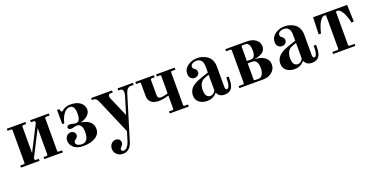

<svg xmlns="http://www.w3.org/2000/svg" viewBox="-24 -1173 4132 2117"><g transform="rotate(-20 2042.0 -114.0)"><path d="M47.9 0V-23.9H85.9Q95.2 -23.9 98.6 -27.3Q102.1 -30.8 102.1 -40V-416Q102.1 -425.3 98.6 -428.7Q95.2 -432.1 85.9 -432.1H47.9V-456.1H266.1V-432.1H233.9Q224.6 -432.1 221.2 -428.7Q217.8 -425.3 217.8 -416V-108.9L370.1 -407.2V-416Q370.1 -425.3 366.7 -428.7Q363.3 -432.1 354 -432.1H321.8V-456.1H540V-432.1H502Q492.7 -432.1 489.3 -428.7Q485.8 -425.3 485.8 -416V-40Q485.8 -30.8 489.3 -27.3Q492.7 -23.9 502 -23.9H540V0H321.8V-23.9H354Q363.3 -23.9 366.7 -27.3Q370.1 -30.8 370.1 -40V-347.2L217.8 -48.8V-40Q217.8 -30.8 221.2 -27.3Q224.6 -23.9 233.9 -23.9H266.1V0Z M639.6 -461.9H664.1L671.9 -438Q675.8 -426.8 684.1 -426.8Q692.9 -426.8 703.1 -437Q735.8 -467.8 797.9 -467.8Q871.1 -467.8 912.6 -435.3Q954.1 -402.8 954.1 -352.1Q954.1 -315.4 922.9 -285.6Q891.6 -255.9 837.9 -243.2Q976.1 -220.2 976.1 -118.2Q976.1 -58.6 922.4 -23.2Q868.7 12.2 773.9 12.2Q736.8 12.2 704.8 0.2Q672.9 -11.7 650.4 -39.3Q627.9 -66.9 627.9 -106Q627.9 -135.7 647.2 -157Q666.5 -178.2 693.8 -178.2Q717.3 -178.2 732.7 -163.8Q748 -149.4 748 -130.9Q748 -116.2 740.5 -105.2Q732.9 -94.2 723.9 -88.6Q714.8 -83 707.3 -75.2Q699.7 -67.4 699.7 -58.1Q699.7 -34.7 720.7 -23.4Q741.7 -12.2 770 -12.2Q847.7 -12.2 847.7 -128.9Q847.7 -170.4 833.3 -197.8Q818.8 -225.1 784.7 -225.1Q771 -225.1 748.5 -219Q726.1 -212.9 713.9 -212.9Q700.2 -212.9 690.4 -220.5Q680.7 -228 680.7 -238.8Q680.7 -249.5 690.4 -256.8Q700.2 -264.2 713.9 -264.2Q725.6 -264.2 748.5 -258.5Q771.5 -252.9 783.7 -252.9Q796.4 -252.9 805.7 -257.1Q814.9 -261.2 820.8 -269.3Q826.7 -277.3 830.3 -285.9Q834 -294.4 835.4 -306.9Q836.9 -319.3 837.4 -328.4Q837.9 -337.4 837.9 -350.1Q837.9 -443.8 780.8 -443.8Q738.8 -443.8 707.3 -399.2Q675.8 -354.5 664.1 -294.9H639.6Z M1037.6 -432.1V-456.1H1282.7V-432.1H1253.4Q1244.1 -432.1 1236.8 -425Q1229.5 -418 1229.5 -405.8Q1229.5 -395 1236.3 -377.9L1335.4 -148.9L1396.5 -350.1Q1403.3 -372.6 1403.3 -391.1Q1403.3 -411.1 1394.8 -421.6Q1386.2 -432.1 1372.6 -432.1H1346.7V-456.1H1527.3V-432.1H1489.3Q1471.7 -432.1 1455.3 -416.5Q1439 -400.9 1429.7 -370.1L1272.5 145Q1259.3 188 1231.4 215.1Q1203.6 242.2 1160.6 242.2Q1118.2 242.2 1088.9 215.8Q1059.6 189.5 1059.6 149.9Q1059.6 116.7 1080.3 92.3Q1101.1 67.9 1133.3 67.9Q1157.7 67.9 1173.1 82.5Q1188.5 97.2 1188.5 119.1Q1188.5 134.8 1179.2 147Q1169.9 159.2 1160.6 168.9Q1151.4 178.7 1151.4 189Q1151.4 199.2 1158.2 205.6Q1165 211.9 1177.2 211.9Q1201.2 211.9 1220.5 188.5Q1239.7 165 1248.5 136.2L1283.7 22L1114.3 -374Q1106.9 -391.1 1102.5 -399.7Q1098.1 -408.2 1091.1 -417Q1084 -425.8 1074.7 -429Q1065.4 -432.1 1052.2 -432.1Z M1555.2 -432.1V-456.1H1773.4V-432.1H1741.2Q1731.9 -432.1 1728.8 -428.7Q1725.6 -425.3 1725.6 -416V-247.1Q1725.6 -221.7 1734.4 -210.9Q1743.2 -200.2 1763.2 -200.2Q1779.8 -200.2 1805.2 -205.3Q1830.6 -210.4 1847.2 -216.8V-416Q1847.2 -425.3 1844 -428.7Q1840.8 -432.1 1831.5 -432.1H1799.3V-456.1H2017.6V-432.1H1979.5Q1970.2 -432.1 1966.8 -428.7Q1963.4 -425.3 1963.4 -416V-40Q1963.4 -30.8 1966.8 -27.3Q1970.2 -23.9 1979.5 -23.9H2017.6V0H1793.5V-23.9H1831.5Q1840.8 -23.9 1844 -27.3Q1847.2 -30.8 1847.2 -40V-190.9Q1778.8 -169.9 1728.5 -169.9Q1673.8 -169.9 1641.6 -196Q1609.4 -222.2 1609.4 -273.9V-416Q1609.4 -425.3 1606 -428.7Q1602.5 -432.1 1593.3 -432.1Z M2342.8 -254.9 2290 -235.8Q2257.3 -223.6 2240.2 -193.1Q2223.1 -162.6 2223.1 -117.2Q2223.1 -89.8 2229 -70.8Q2234.9 -51.8 2244.6 -43.2Q2254.4 -34.7 2263.2 -31.2Q2272 -27.8 2281.7 -27.8Q2320.3 -27.8 2342.8 -71.8ZM2543 -160.2V-134.8Q2543 -61 2521 -27.8Q2495.1 12.2 2438 12.2Q2400.9 12.2 2380.1 -2.2Q2359.4 -16.6 2347.2 -42Q2302.7 12.2 2231.9 12.2Q2207.5 12.2 2185.3 6.1Q2163.1 0 2143.8 -12.5Q2124.5 -24.9 2112.8 -47.4Q2101.1 -69.8 2101.1 -99.1Q2101.1 -126 2111.3 -148.7Q2121.6 -171.4 2136.7 -186.8Q2151.9 -202.1 2176 -216.1Q2200.2 -230 2220.5 -238Q2240.7 -246.1 2269 -255.9L2342.8 -280.8V-349.1Q2342.8 -400.4 2321.8 -423.1Q2300.8 -445.8 2267.1 -445.8Q2239.7 -445.8 2219.2 -433.1Q2198.7 -420.4 2198.7 -399.9Q2198.7 -381.8 2214.8 -370.1Q2225.1 -363.3 2228.3 -360.8Q2231.4 -358.4 2237.3 -348.4Q2243.2 -338.4 2243.2 -326.2Q2243.2 -300.3 2225.8 -287.1Q2208.5 -273.9 2186 -273.9Q2160.6 -273.9 2142.3 -292Q2124 -310.1 2124 -344.2Q2124 -399.9 2172.4 -435.1Q2220.7 -470.2 2285.2 -470.2Q2314.9 -470.2 2343.8 -461.9Q2372.6 -453.6 2399.2 -435.8Q2425.8 -418 2442.4 -385.3Q2459 -352.5 2459 -309.1V-71.8Q2459 -36.1 2479 -36.1Q2497.1 -36.1 2506.1 -65.9Q2515.1 -95.7 2515.1 -134.8V-160.2Z M2790.5 -40Q2790.5 -30.8 2793.9 -27.3Q2797.4 -23.9 2806.6 -23.9H2844.7Q2876 -23.9 2892.3 -54.7Q2908.7 -85.4 2908.7 -130.9Q2908.7 -173.8 2892.6 -199.5Q2876.5 -225.1 2844.7 -225.1H2790.5ZM2790.5 -252.9H2837.9Q2891.6 -252.9 2891.6 -337.9Q2891.6 -383.8 2877.7 -408Q2863.8 -432.1 2837.9 -432.1H2806.6Q2797.4 -432.1 2793.9 -428.7Q2790.5 -425.3 2790.5 -416ZM2610.8 0V-23.9H2658.7Q2668 -23.9 2671.4 -27.3Q2674.8 -30.8 2674.8 -40V-416Q2674.8 -424.8 2671.1 -428.5Q2667.5 -432.1 2658.7 -432.1H2610.8V-456.1H2861.8Q2927.7 -456.1 2967.8 -425.8Q3007.8 -395.5 3007.8 -346.2Q3007.8 -259.8 2872.6 -243.2Q2950.2 -240.2 2993.4 -208.5Q3036.6 -176.8 3036.6 -124Q3036.6 -69.8 2994.9 -34.9Q2953.1 0 2891.6 0Z M3368.2 -254.9 3315.4 -235.8Q3282.7 -223.6 3265.6 -193.1Q3248.5 -162.6 3248.5 -117.2Q3248.5 -89.8 3254.4 -70.8Q3260.3 -51.8 3270 -43.2Q3279.8 -34.7 3288.6 -31.2Q3297.4 -27.8 3307.1 -27.8Q3345.7 -27.8 3368.2 -71.8ZM3568.4 -160.2V-134.8Q3568.4 -61 3546.4 -27.8Q3520.5 12.2 3463.4 12.2Q3426.3 12.2 3405.5 -2.2Q3384.8 -16.6 3372.6 -42Q3328.1 12.2 3257.3 12.2Q3232.9 12.2 3210.7 6.1Q3188.5 0 3169.2 -12.5Q3149.9 -24.9 3138.2 -47.4Q3126.5 -69.8 3126.5 -99.1Q3126.5 -126 3136.7 -148.7Q3147 -171.4 3162.1 -186.8Q3177.2 -202.1 3201.4 -216.1Q3225.6 -230 3245.8 -238Q3266.1 -246.1 3294.4 -255.9L3368.2 -280.8V-349.1Q3368.2 -400.4 3347.2 -423.1Q3326.2 -445.8 3292.5 -445.8Q3265.1 -445.8 3244.6 -433.1Q3224.1 -420.4 3224.1 -399.9Q3224.1 -381.8 3240.2 -370.1Q3250.5 -363.3 3253.7 -360.8Q3256.8 -358.4 3262.7 -348.4Q3268.6 -338.4 3268.6 -326.2Q3268.6 -300.3 3251.2 -287.1Q3233.9 -273.9 3211.4 -273.9Q3186 -273.9 3167.7 -292Q3149.4 -310.1 3149.4 -344.2Q3149.4 -399.9 3197.8 -435.1Q3246.1 -470.2 3310.5 -470.2Q3340.3 -470.2 3369.1 -461.9Q3397.9 -453.6 3424.6 -435.8Q3451.2 -418 3467.8 -385.3Q3484.4 -352.5 3484.4 -309.1V-71.8Q3484.4 -36.1 3504.4 -36.1Q3522.5 -36.1 3531.5 -65.9Q3540.5 -95.7 3540.5 -134.8V-160.2Z M3635.3 -257.8 3641.1 -456.1H4041L4047.4 -257.8H4019Q4013.2 -295.9 3991.2 -351.1Q3978 -383.8 3957.5 -408Q3937 -432.1 3915 -432.1Q3905.3 -432.1 3902.1 -429.2Q3898.9 -426.3 3898.9 -416V-40Q3898.9 -30.8 3902.3 -27.3Q3905.8 -23.9 3915 -23.9H3971.2V0H3710.9V-23.9H3767.1Q3776.4 -23.9 3779.8 -27.3Q3783.2 -30.8 3783.2 -40V-416Q3783.2 -426.3 3780 -429.2Q3776.9 -432.1 3767.1 -432.1Q3745.1 -432.1 3724.6 -408Q3704.1 -383.8 3690.9 -351.1Q3681.2 -326.7 3674.1 -303.2Q3667 -279.8 3665 -268.6L3663.1 -257.8Z"/></g></svg>

Font: Flanker Steampunk
Style: Bold
Weight: 700
Designer: Alexey Kryukov, Leonardo Di Lena
Foundry: Alexey Kryukov, Leonardo Di Lena
Version: 1.210